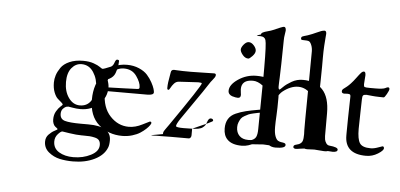

<svg xmlns="http://www.w3.org/2000/svg" viewBox="-59 -883 2531 1215"><g transform="rotate(5 1206.5 -275.5)"><path d="M255 97Q255 70 273 51.5Q291 33 309 24Q327 15 327 12Q327 10 322 6Q317 2 310.5 -3Q304 -8 299 -20Q294 -32 294 -47Q294 -77 307 -99Q320 -121 333 -132Q346 -143 346 -146Q346 -150 335.5 -159Q325 -168 312 -179.5Q299 -191 288.5 -217.5Q278 -244 278 -280Q278 -303 285.5 -326.5Q293 -350 310.5 -375.5Q328 -401 364.5 -417Q401 -433 451 -433Q490 -433 518 -423Q546 -413 559.5 -403Q573 -393 577 -393Q585 -393 628 -411Q642 -417 649 -438Q656 -459 664 -459Q677 -459 677 -451Q677 -427 670 -399.5Q663 -372 655 -360Q643 -341 614 -329Q625 -299 625 -279Q625 -215 577 -171Q529 -127 460 -127Q434 -127 410.5 -131.5Q387 -136 383 -136Q378 -136 370 -134Q362 -132 350 -120Q338 -108 338 -87Q338 -53 369 -44Q400 -35 472 -35H518Q663 -35 663 53Q663 84 656 100Q637 149 578 178Q519 207 441 207Q396 207 357 198.5Q318 190 286.5 164Q255 138 255 97ZM313 91Q313 135 350 157.5Q387 180 441 180Q503 180 552.5 154.5Q602 129 602 89Q602 71 594 60Q586 49 567 44.5Q548 40 533.5 39Q519 38 491 38H482Q450 38 404 31L359 24Q349 24 331 44Q313 64 313 91ZM354 -290Q354 -230 382.5 -190Q411 -150 454 -150Q499 -150 523 -184.5Q547 -219 547 -269Q547 -325 519 -368Q491 -411 443 -411Q406 -411 380 -379.5Q354 -348 354 -290Z M527 -194Q527 -294 583.5 -363Q640 -432 730 -432Q772 -432 806.5 -417Q841 -402 860 -380.5Q879 -359 892 -335Q905 -311 909.5 -295.5Q914 -280 914 -273Q914 -255 873 -255H646H616Q608 -255 606.5 -253.5Q605 -252 605 -244Q605 -150 655.5 -96Q706 -42 774 -42Q816 -42 859.5 -64.5Q903 -87 905 -87Q915 -87 915 -78Q915 -74 908 -63.5Q901 -53 886 -39Q871 -25 851 -12Q831 1 801 10Q771 19 738 19Q650 19 588.5 -35Q527 -89 527 -194ZM611 -293Q611 -279 624 -279Q651 -279 723 -282Q795 -285 800 -285Q814 -285 817.5 -287.5Q821 -290 821 -297Q821 -327 793 -367Q765 -407 713 -407Q665 -407 638 -367.5Q611 -328 611 -293Z M994 -15Q994 -20 994.5 -23.5Q995 -27 996 -29.5Q997 -32 1000 -37Q1003 -42 1006 -46Q1009 -50 1015.5 -59.5Q1022 -69 1028 -77Q1211 -341 1211 -356Q1211 -361 1188 -361Q1176 -361 1126.5 -357.5Q1077 -354 1066 -354Q1048 -353 1035.5 -339Q1023 -325 1016 -311Q1009 -297 1004 -297Q996 -297 996 -308Q996 -326 998.5 -345Q1001 -364 1005 -384.5Q1009 -405 1009 -408Q1011 -426 1029 -426Q1032 -426 1046 -425Q1060 -424 1084 -423.5Q1108 -423 1136 -423Q1167 -423 1215 -424.5Q1263 -426 1283 -426Q1295 -426 1295 -416Q1295 -409 1289.5 -400.5Q1284 -392 1276 -382.5Q1268 -373 1266 -370Q1224 -305 1171.5 -230.5Q1119 -156 1095.5 -120.5Q1072 -85 1072 -73Q1072 -64 1121 -64Q1132 -64 1149 -64.5Q1166 -65 1170 -65Q1196 -65 1214 -68.5Q1232 -72 1241.5 -79.5Q1251 -87 1255 -92.5Q1259 -98 1263.5 -110Q1268 -122 1270 -126Q1277 -140 1287 -140Q1303 -140 1303 -126Q1303 -120 1175 -65Q1175 -58 1175 -45Q1175 -32 1175 -23.5Q1175 -15 1170.5 -8.5Q1166 -2 1159 -2H1045Q1039 -2 1013.5 -1.5Q988 -1 972 -1H955Q938 -1 931 0H924Q905 0 994 -15Z M1485 -642Q1502 -642 1517.5 -624.5Q1533 -607 1533 -591Q1533 -575 1515.5 -556.5Q1498 -538 1490 -538Q1470 -538 1454 -557.5Q1438 -577 1438 -591Q1438 -605 1453.5 -623.5Q1469 -642 1485 -642ZM1645 -642Q1662 -642 1677.5 -624.5Q1693 -607 1693 -591Q1693 -575 1675.5 -556.5Q1658 -538 1649 -538Q1629 -538 1613.5 -557.5Q1598 -577 1598 -591Q1598 -605 1613.5 -623.5Q1629 -642 1645 -642ZM1380 -85Q1380 -121 1395 -145.5Q1410 -170 1440.5 -183.5Q1471 -197 1504 -205Q1537 -213 1584 -221Q1590 -222 1593 -222.5Q1596 -223 1601 -223.5Q1606 -224 1610 -225Q1617 -226 1619.5 -227Q1622 -228 1624.5 -231.5Q1627 -235 1627 -241Q1627 -251 1628 -268.5Q1629 -286 1629 -293Q1629 -350 1596 -375.5Q1563 -401 1532 -401Q1460 -401 1460 -341Q1460 -333 1462 -321Q1464 -309 1464 -305Q1464 -285 1446 -285Q1440 -285 1431 -286.5Q1422 -288 1410.5 -291.5Q1399 -295 1391.5 -303.5Q1384 -312 1384 -324Q1384 -363 1436.5 -398.5Q1489 -434 1552 -434Q1595 -434 1625 -424Q1655 -414 1669.5 -401.5Q1684 -389 1692 -368.5Q1700 -348 1701 -336.5Q1702 -325 1702 -308Q1702 -236 1699.5 -194.5Q1697 -153 1697 -122Q1697 -85 1705 -63.5Q1713 -42 1724 -36Q1735 -30 1746 -29Q1757 -28 1765 -25Q1773 -22 1773 -13Q1773 8 1710 8Q1684 8 1665.5 -6Q1647 -20 1639 -33.5Q1631 -47 1630 -47Q1629 -47 1622 -40.5Q1615 -34 1602.5 -25Q1590 -16 1574.5 -7Q1559 2 1538.5 8.5Q1518 15 1498 15Q1434 15 1405 -15Q1380 -40 1380 -85ZM1458 -100Q1458 -66 1478 -45.5Q1498 -25 1535 -25Q1561 -25 1579.5 -33Q1598 -41 1607 -51Q1616 -61 1621 -77.5Q1626 -94 1626.5 -103Q1627 -112 1627 -127V-199Q1627 -208 1620 -208Q1618 -208 1615 -207Q1612 -206 1610 -206Q1587 -202 1581 -201Q1575 -200 1553 -195Q1531 -190 1522.5 -186Q1514 -182 1498.5 -173.5Q1483 -165 1476.5 -155.5Q1470 -146 1464 -131.5Q1458 -117 1458 -100Z M1557 -697Q1557 -705 1567.5 -710.5Q1578 -716 1597.5 -721Q1617 -726 1626 -730Q1689 -758 1698 -758Q1711 -758 1711 -735Q1711 -730 1707.5 -711Q1704 -692 1704 -673Q1703 -583 1701.5 -520.5Q1700 -458 1699 -436.5Q1698 -415 1697.5 -401Q1697 -387 1697 -379Q1697 -360 1705 -360Q1707 -360 1725.5 -378.5Q1744 -397 1776.5 -415.5Q1809 -434 1846 -434Q1927 -434 1972 -386Q2017 -338 2017 -237V-92Q2017 -82 2019 -70.5Q2021 -59 2029 -47Q2037 -35 2050 -34Q2104 -29 2104 -13Q2104 3 2073 3Q2068 3 2034.5 0.5Q2001 -2 1989 -2Q1980 -2 1947.5 -0.5Q1915 1 1912 1Q1889 1 1889 -9Q1889 -20 1897.5 -23.5Q1906 -27 1916 -27Q1926 -27 1934.5 -38Q1943 -49 1943 -72Q1943 -76 1943.5 -82Q1944 -88 1944 -98.5Q1944 -109 1944.5 -145Q1945 -181 1945 -238Q1945 -299 1908 -343.5Q1871 -388 1821 -388Q1774 -388 1724 -349Q1706 -335 1690 -303.5Q1674 -272 1674 -164V-141Q1674 -96 1674 -68.5Q1674 -41 1699 -30Q1707 -27 1721 -26Q1735 -25 1742.5 -22.5Q1750 -20 1750 -12Q1750 0 1739 0L1713 -1Q1687 -2 1660.5 -3.5Q1634 -5 1632 -5Q1625 -5 1597 -2.5Q1569 0 1561 0Q1548 0 1541.5 -1.5Q1535 -3 1534.5 -4.5Q1534 -6 1534 -10Q1534 -20 1546 -23Q1575 -31 1583.5 -48.5Q1592 -66 1592 -100L1596 -441V-490Q1596 -641 1588 -665Q1581 -686 1554 -686Q1545 -686 1541 -686L1537 -687Q1520 -687 1557 -697Z M1812 -693Q1812 -699 1813.5 -702Q1815 -705 1820 -707.5Q1825 -710 1831.5 -711.5Q1838 -713 1852 -717.5Q1866 -722 1880 -728Q1888 -731 1905 -739Q1922 -747 1934.5 -751.5Q1947 -756 1956 -756Q1968 -756 1968 -737Q1968 -733 1966 -713.5Q1964 -694 1962 -659.5Q1960 -625 1960 -585V-529Q1960 -482 1959 -449.5Q1958 -417 1958 -396V-98Q1958 -77 1961.5 -63.5Q1965 -50 1984.5 -37.5Q2004 -25 2039 -25Q2044 -25 2048 -20Q2052 -15 2052 -10Q2052 4 2021 4Q2012 4 1974.5 0.5Q1937 -3 1920 -3Q1894 -3 1870.5 1Q1847 5 1839 5Q1832 5 1827.5 1.5Q1823 -2 1823 -5Q1823 -13 1827.5 -16.5Q1832 -20 1842.5 -22.5Q1853 -25 1857 -27Q1874 -35 1879 -49Q1884 -63 1884 -92Q1884 -96 1883.5 -104.5Q1883 -113 1883 -118V-192Q1883 -229 1885 -388.5Q1887 -548 1887 -617Q1887 -640 1879.5 -658.5Q1872 -677 1863 -681Q1854 -685 1823 -685Q1812 -685 1812 -693Z M2098 -384Q2098 -390 2101.5 -394.5Q2105 -399 2111 -403Q2117 -407 2128.5 -416.5Q2140 -426 2151 -438Q2166 -454 2182.5 -476.5Q2199 -499 2208.5 -509.5Q2218 -520 2227 -520Q2238 -520 2238 -497Q2238 -488 2236 -469Q2234 -450 2234 -440Q2234 -426 2239.5 -423Q2245 -420 2275 -420H2310Q2332 -420 2347.5 -422Q2363 -424 2369 -427Q2375 -430 2379.5 -432Q2384 -434 2387 -434Q2397 -434 2397 -423Q2397 -415 2384 -391.5Q2371 -368 2365 -368Q2350 -368 2336 -368.5Q2322 -369 2312 -369.5Q2302 -370 2293 -371Q2284 -372 2278 -372.5Q2272 -373 2267.5 -373.5Q2263 -374 2261 -374L2259 -375Q2240 -375 2234.5 -369Q2229 -363 2229 -342Q2229 -331 2227 -258.5Q2225 -186 2225 -156Q2225 -91 2241.5 -65.5Q2258 -40 2311 -40Q2332 -40 2357.5 -49.5Q2383 -59 2385 -59Q2395 -59 2395 -47Q2395 -33 2360.5 -11.5Q2326 10 2286 10Q2151 10 2151 -107V-122Q2151 -161 2152 -217Q2153 -273 2154 -313.5Q2155 -354 2155 -355Q2155 -365 2151 -368Q2147 -371 2134 -371Q2130 -371 2123.5 -370.5Q2117 -370 2115 -370Q2098 -370 2098 -384Z"/></g></svg>

Font: OFL Sorts Mill Goudy TT
Style: Regular
Weight: 500
Version: Version 003.000